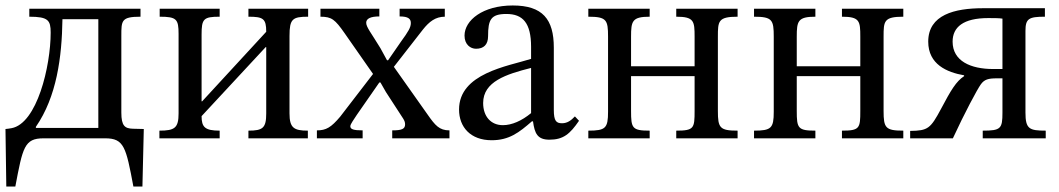

<svg xmlns="http://www.w3.org/2000/svg" viewBox="-20 -505 3866 701"><path d="M36 176C63 33 69 0 139 0H364C433 0 440 32 467 176H500L505 -34L465 -35C436 -36 423 -45 423 -94V-364C423 -367 423 -370 423 -374C423 -430 423 -444 493 -444V-473H87V-444C156 -444 165 -431 165 -386C165 -263 115 -54 22 -37C13 -35 7 -35 0 -34L3 176ZM111 -42C187 -152 206 -296 208 -435H339V-38H111Z M782 0V-28C728 -28 716 -41 716 -81L950 -333H952V-91C952 -38 940 -28 887 -28V0H1104V-28C1053 -28 1037 -38 1037 -91V-374C1037 -436 1048 -444 1105 -444V-473H887V-444C941 -444 952 -437 952 -389L718 -135H716V-379C716 -436 723 -444 782 -444V-473H563V-444C625 -444 632 -435 632 -381V-91C632 -38 618 -28 562 -28V0Z M1621 0V-29C1584 -29 1569 -47 1541 -87L1418 -261L1524 -397C1547 -426 1570 -444 1604 -444V-473H1439V-445C1471 -445 1480 -436 1480 -421C1480 -405 1471 -390 1444 -353L1397 -285H1393L1369 -329C1335 -385 1317 -406 1317 -422C1317 -437 1333 -445 1365 -445V-473H1150V-444C1191 -444 1203 -434 1238 -384L1342 -235L1222 -79C1189 -40 1171 -29 1137 -29V0H1304V-29C1271 -29 1259 -33 1259 -44C1259 -52 1273 -70 1283 -86L1365 -204H1369L1389 -169L1452 -72C1457 -64 1459 -58 1459 -51C1459 -34 1447 -29 1412 -29V0Z M1775 7C1839 7 1875 -21 1922 -62H1926C1932 -18 1942 5 1986 5C2037 5 2061 -16 2094 -64L2079 -80C2065 -65 2051 -55 2032 -55C2011 -55 2002 -63 2002 -104V-331C2002 -435 1961 -485 1852 -485C1743 -485 1676 -431 1676 -375C1676 -342 1698 -327 1718 -327C1746 -327 1762 -342 1762 -373C1762 -433 1772 -454 1829 -454C1889 -454 1919 -421 1919 -334V-290C1833 -263 1656 -237 1656 -105C1656 -41 1698 7 1775 7ZM1919 -92C1885 -64 1849 -48 1816 -48C1773 -48 1744 -79 1744 -129C1744 -207 1828 -234 1919 -257Z M2352 0V-28C2288 -28 2284 -37 2284 -100V-227H2516V-100C2516 -37 2514 -28 2449 -28V0H2673V-28C2608 -28 2601 -38 2601 -100V-371C2601 -428 2602 -444 2673 -444V-473H2449V-444C2514 -444 2516 -428 2516 -371V-263H2284V-371C2284 -428 2288 -444 2352 -444V-473H2128V-444C2195 -444 2200 -432 2200 -371V-97C2200 -37 2191 -28 2128 -28V0Z M2957 0V-28C2893 -28 2889 -37 2889 -100V-227H3121V-100C3121 -37 3119 -28 3054 -28V0H3278V-28C3213 -28 3206 -38 3206 -100V-371C3206 -428 3207 -444 3278 -444V-473H3054V-444C3119 -444 3121 -428 3121 -371V-263H2889V-371C2889 -428 2893 -444 2957 -444V-473H2733V-444C2800 -444 2805 -432 2805 -371V-97C2805 -37 2796 -28 2733 -28V0Z M3459 0C3502 -93 3548 -179 3561 -197C3574 -215 3588 -219 3620 -219H3640V-94C3640 -35 3634 -28 3568 -28V0H3798V-28C3738 -28 3724 -34 3724 -94V-392C3724 -437 3736 -444 3795 -444V-475H3569C3465 -475 3369 -451 3369 -353C3369 -270 3437 -241 3500 -230V-227C3471 -208 3452 -176 3416 -108C3377 -35 3368 -28 3303 -27V0ZM3606 -253C3524 -253 3458 -282 3458 -353C3458 -406 3497 -439 3588 -439C3606 -439 3628 -439 3640 -437V-253Z"/></svg>

Font: STIX Two Text
Style: Regular
Weight: 400
Designer: Ross Mills, John Hudson & Paul Hanslow, Tiro Typeworks Ltd; with prior portions MicroPress Inc., and Coen Hoffman.
Foundry: Tiro Typeworks Ltd
Version: Version 2.13 b171